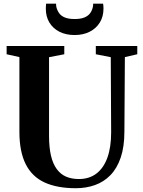

<svg xmlns="http://www.w3.org/2000/svg" viewBox="-20 -986 754 1014"><path d="M380.5 8Q281.5 8 215.2 -22.5Q149 -53 115.8 -119Q82.5 -185 82.5 -290V-684.5L15 -699.5V-743H319.5V-699.5L239 -684V-269Q239 -207.5 249.2 -164Q259.5 -120.5 279.8 -93Q300 -65.5 329.2 -53Q358.5 -40.5 396.5 -40.5Q451 -40.5 489 -69.2Q527 -98 547 -153Q567 -208 567 -287L565 -684L486 -699.5V-743H705V-699.5L639.5 -684.5L637 -292Q637 -211 617.5 -153.8Q598 -96.5 563 -60.8Q528 -25 481.2 -8.5Q434.5 8 380.5 8ZM374 -801Q328.5 -801 294.2 -818.2Q260 -835.5 241 -866.8Q222 -898 222 -940Q222 -948 222.5 -954Q223 -960 223.5 -966.5H276Q276 -963 276.5 -958.5Q277 -954 277.5 -949.5Q282 -931 292.5 -916.2Q303 -901.5 323 -893.5Q343 -885.5 374 -885.5Q405.5 -885.5 425.2 -893.5Q445 -901.5 455.8 -916Q466.5 -930.5 470.5 -949.5Q471.5 -954 471.8 -958.5Q472 -963 472 -966.5H524.5Q525.5 -960 526 -954.2Q526.5 -948.5 526.5 -940.5Q526.5 -898.5 507.2 -867.2Q488 -836 453.8 -818.5Q419.5 -801 374 -801Z"/></svg>

Font: Merriweather 72pt
Style: Bold
Weight: 700
Version: Version 2.100